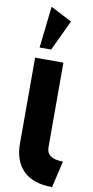

<svg xmlns="http://www.w3.org/2000/svg" viewBox="-114 -1117 562 1161"><g transform="rotate(10 167.0 -536.5)"><path d="M75.2 -817.9 104 -1073.2 234.9 -1005.9 146 -817.9ZM59.1 -225.1V-752.9H232.9V-233.9Q232.9 -218.3 237.5 -206.3Q242.2 -194.3 250.7 -187Q259.3 -179.7 268.6 -174.8Q277.8 -169.9 290.8 -167.5Q303.7 -165 312.7 -164.3Q321.8 -163.6 334 -163.1L295.9 0Q178.7 0 118.9 -59.3Q59.1 -118.7 59.1 -225.1Z"/></g></svg>

Font: Hussar Preview
Style: Bold
Weight: 700
Foundry: Cannot Into Space Fonts, PlusOne Fonts
Version: Version 2.29RC2 "Millennial"